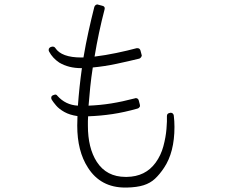

<svg xmlns="http://www.w3.org/2000/svg" viewBox="-20 -826 1040 865"><path d="M546 19H551Q597 18 627 8.5Q657 -1 678 -20.5Q699 -40 719 -70Q766 -140 766 -254Q766 -280 763 -305Q763 -310 758 -315Q755 -318 749 -318Q749 -318 748.5 -318Q748 -318 748 -318L744 -317Q732 -315 732 -303Q733 -282 730 -245Q727 -208 716 -167Q705 -126 681 -93Q635 -30 551 -29H546Q460 -29 416 -97Q376 -159 376 -260Q376 -270 376 -280.5Q376 -291 377 -302Q433 -304 486.5 -312Q540 -320 600 -337Q605 -338 609 -344Q612 -348 610 -355L605 -374Q602 -384 591 -384Q589 -384 588 -383Q531 -368 481 -360Q431 -352 379 -350Q382 -390 386.5 -433.5Q391 -477 398 -522Q451 -527 505 -538.5Q559 -550 608 -562Q613 -564 616 -569Q620 -574 618 -579L613 -598Q610 -609 599 -609Q598 -609 597.5 -609Q597 -609 596 -609Q555 -598 505 -587.5Q455 -577 406 -571Q424 -680 451 -783Q455 -797 441 -800L422 -805Q421 -806 419 -806Q416 -806 412 -804Q407 -801 405 -795Q391 -740 378.5 -683Q366 -626 356 -567H355Q353 -567 351 -567Q349 -567 347 -567H346Q257 -567 229 -610Q225 -616 217 -616Q213 -616 212 -615L208 -614Q202 -611 200 -606Q198 -599 201 -594Q217 -564 247 -544Q289 -519 346 -519H349Q337 -433 331 -350Q275 -353 238 -395Q235 -400 228 -400Q226 -400 222 -398L219 -397Q212 -394 211 -388Q210 -382 213 -377Q219 -367 232.5 -351Q246 -335 270 -321.5Q294 -308 329 -303Q329 -292 328.5 -281Q328 -270 328 -260Q328 -145 376 -71Q433 19 544 19H546Q546 19 546 19Q546 19 546 19Z"/></svg>

Font: Kokoro
Style: Regular
Weight: 400
Version: Version 1.00